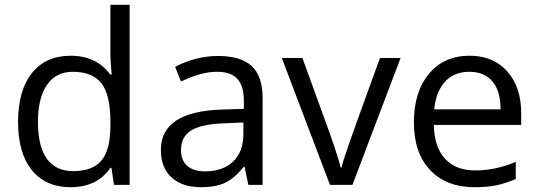

<svg xmlns="http://www.w3.org/2000/svg" viewBox="-20 -780 2271 810"><path d="M450.2 -71.8H445.8Q389.6 9.8 277.8 9.8Q172.9 9.8 114.5 -62Q56.2 -133.8 56.2 -266.1Q56.2 -398.4 114.7 -471.7Q173.3 -544.9 277.8 -544.9Q386.7 -544.9 444.8 -465.8H451.2L447.8 -504.4L445.8 -542V-759.8H526.9V0H460.9ZM288.1 -58.1Q371.1 -58.1 408.4 -103.3Q445.8 -148.4 445.8 -249V-266.1Q445.8 -379.9 408 -428.5Q370.1 -477.1 287.1 -477.1Q215.8 -477.1 178 -421.6Q140.1 -366.2 140.1 -265.1Q140.1 -162.6 177.7 -110.4Q215.3 -58.1 288.1 -58.1Z M1027.8 0 1011.7 -76.2H1007.8Q967.8 -25.9 928 -8.1Q888.2 9.8 828.6 9.8Q749 9.8 703.9 -31.2Q658.7 -72.3 658.7 -147.9Q658.7 -310.1 918 -317.9L1008.8 -320.8V-354Q1008.8 -417 981.7 -447Q954.6 -477.1 895 -477.1Q828.1 -477.1 743.7 -436L718.8 -498Q758.3 -519.5 805.4 -531.7Q852.5 -543.9 899.9 -543.9Q995.6 -543.9 1041.7 -501.5Q1087.9 -459 1087.9 -365.2V0ZM844.7 -57.1Q920.4 -57.1 963.6 -98.6Q1006.8 -140.1 1006.8 -214.8V-263.2L925.8 -259.8Q829.1 -256.3 786.4 -229.7Q743.7 -203.1 743.7 -147Q743.7 -103 770.3 -80.1Q796.9 -57.1 844.7 -57.1Z M1372.1 0 1168.9 -535.2H1255.9L1371.1 -217.8Q1410.2 -106.4 1417 -73.2H1420.9Q1426.3 -99.1 1454.8 -180.4Q1483.4 -261.7 1583 -535.2H1669.9L1466.8 0Z M1981.9 9.8Q1863.3 9.8 1794.7 -62.5Q1726.1 -134.8 1726.1 -263.2Q1726.1 -392.6 1789.8 -468.8Q1853.5 -544.9 1960.9 -544.9Q2061.5 -544.9 2120.1 -478.8Q2178.7 -412.6 2178.7 -304.2V-252.9H1810.1Q1812.5 -158.7 1857.7 -109.9Q1902.8 -61 1984.9 -61Q2071.3 -61 2155.8 -97.2V-24.9Q2112.8 -6.3 2074.5 1.7Q2036.1 9.8 1981.9 9.8ZM1960 -477.1Q1895.5 -477.1 1857.2 -435.1Q1818.8 -393.1 1812 -318.8H2091.8Q2091.8 -395.5 2057.6 -436.3Q2023.4 -477.1 1960 -477.1Z"/></svg>

Font: f0_57812 
Style: Regular
Weight: 400
Foundry: Ascender Corporation
Version: Version 1.10